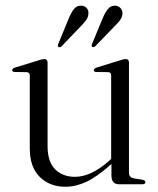

<svg xmlns="http://www.w3.org/2000/svg" viewBox="-20 -668 574 696"><path d="M88 -129.5V-394Q88 -406 76.5 -406.5L33.5 -407Q24 -407.5 24 -413.5Q24 -419.5 34.5 -423L119 -449Q133.5 -454 140 -454Q152.5 -454 152.5 -441V-138Q152.5 -81.5 180 -54.2Q207.5 -27 252 -27Q279.5 -27 309.8 -40.5Q340 -54 375 -84.5L383 -92V-394Q383 -406 372.5 -406.5L329 -407Q320 -407.5 320 -413.5Q320 -419.5 330 -423L414 -449Q428.5 -454 435.5 -454Q447.5 -454 447.5 -441V-42Q447.5 -25 465 -21.5L496 -16.5Q507 -14.5 507 -7.5Q507 0 495.5 0H412Q384 0 384 -32V-73.5Q332 -27 293.2 -9Q254.5 9 217 9Q160 9 124 -26.8Q88 -62.5 88 -129.5ZM228.5 -599.5Q237.5 -621.5 247.5 -634.5Q257.5 -647.5 273.5 -647.5Q286 -647.5 293.5 -639.5Q301 -631.5 300.5 -620.5Q300.5 -607 292.8 -596Q285 -585 273 -573L203 -500Q197 -494.5 192 -498Q188 -500.5 191.5 -509.5ZM351.5 -600Q360.5 -622 370.8 -634.8Q381 -647.5 396 -647.5Q409 -647 416.5 -639Q424 -631 424 -620Q423.5 -606.5 415.5 -595.5Q407.5 -584.5 395.5 -573L325.5 -500.5Q319 -495 314 -498.5Q310.5 -501.5 314 -509.5Z"/></svg>

Font: Fraunces 72pt Light
Style: Regular
Weight: 300
Version: Version 1.000;[0bf87f6ff]